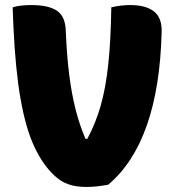

<svg xmlns="http://www.w3.org/2000/svg" viewBox="-20 -729 690 759"><path d="M104 -709Q171 -709 204.5 -687Q238 -665 240 -608Q244 -510 253.5 -434.5Q263 -359 278.5 -297.5Q294 -236 318 -180H325Q358 -241 378 -311Q398 -381 408 -475Q418 -569 420 -700Q458 -709 495 -709Q557 -709 589 -683.5Q621 -658 619 -602Q608 -168 408 1Q363 10 321 10Q279 10 249 -1Q219 -12 194 -36Q149 -78 115.5 -149.5Q82 -221 61.5 -336.5Q41 -452 33 -625Q32 -661 30 -700Q45 -705 65 -707Q85 -709 104 -709Z"/></svg>

Font: Recursive Sn Csl St Blk
Style: Regular
Weight: 900
Version: Version 1.079;hotconv 1.0.112;makeotfexe 2.5.65598; ttfautoh